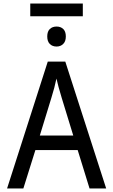

<svg xmlns="http://www.w3.org/2000/svg" viewBox="-20 -1065 640 1085"><path d="M419 -217H180L112 0H20L250 -717H349L580 0H486ZM394 -299 329 -511Q308 -580 299 -621Q289 -572 270 -511L205 -299ZM247 -859Q247 -887 261.5 -901Q276 -915 300 -915Q323 -915 337.5 -901Q352 -887 352 -859Q352 -831 337 -816.5Q322 -802 300 -802Q276 -802 261.5 -816.5Q247 -831 247 -859ZM151 -1045H448V-973H151Z"/></svg>

Font: Noto Sans Mono UI
Style: Regular
Weight: 400
Monospace: yes
Designer: Monotype Design team
Foundry: Monotype Imaging Inc.
Version: Version 1.000